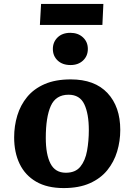

<svg xmlns="http://www.w3.org/2000/svg" viewBox="-20 -942 682 977"><path d="M304 15Q220 15 164 -17.5Q108 -50 80 -108Q52 -166 52 -243Q52 -301 68 -354Q84 -407 118 -448.5Q152 -490 207 -514Q262 -538 340 -538Q462 -538 527 -468.5Q592 -399 592 -281Q592 -224 576 -171Q560 -118 526 -76Q492 -34 437 -9.5Q382 15 304 15ZM315 -63Q364 -63 389 -94Q414 -125 423 -175Q432 -225 432 -280Q432 -363 409 -411.5Q386 -460 329 -460Q264 -460 238.5 -403Q213 -346 213 -240Q213 -156 237 -109.5Q261 -63 315 -63ZM249 -693Q249 -728 273 -751.5Q297 -775 338 -775Q377 -775 402 -752Q427 -729 427 -693Q427 -657 402.5 -634Q378 -611 339 -611Q298 -611 273.5 -634Q249 -657 249 -693ZM189 -922H506L501 -815H183Z"/></svg>

Font: Literata 7pt
Style: Bold Italic
Weight: 700
Italic angle: -2°
Designer: Latin by Veronika Burian and Jose Scaglione. Greek by Irene Vlachou. Cyrillic by Vera Evstafieva
Foundry: TypeTogether
Version: Version 3.002